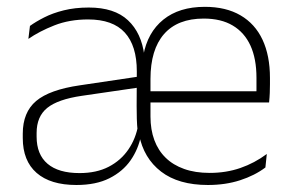

<svg xmlns="http://www.w3.org/2000/svg" viewBox="-20 -518 838 548"><path d="M573.5 10Q489.5 10 439.8 -28.2Q390 -66.5 377 -133.5L373 -142Q371 -161 370.5 -179.2Q370 -197.5 370 -216L370.5 -314.5Q370.5 -387.5 336.2 -425Q302 -462.5 231.5 -462.5Q178 -462.5 135 -445.5Q92 -428.5 61 -407L65.5 -444Q82 -456 106 -468.2Q130 -480.5 162 -488.5Q194 -496.5 233.5 -496.5Q306.5 -496.5 345.2 -460.2Q384 -424 392 -359.5H389Q401 -425.5 446.2 -462Q491.5 -498.5 564.5 -498.5Q625 -498.5 666.5 -474.2Q708 -450 729.2 -404.8Q750.5 -359.5 750.5 -295.5V-278Q750.5 -265.5 750 -252.8Q749.5 -240 748 -225.5H711.5Q712 -245.5 712 -263.2Q712 -281 712 -296Q712 -350.5 694.8 -388Q677.5 -425.5 644.2 -445.2Q611 -465 561.5 -465Q487 -465 448.2 -420.8Q409.5 -376.5 409.5 -292.5V-242V-236V-185.5Q409.5 -148 420.5 -118.2Q431.5 -88.5 452.8 -67.8Q474 -47 505.5 -35.8Q537 -24.5 578.5 -24.5Q625.5 -24.5 666 -38.5Q706.5 -52.5 741.5 -78.5L737.5 -40Q707 -17 665.2 -3.5Q623.5 10 573.5 10ZM198 10Q124 10 84.5 -24.5Q45 -59 45 -124V-136.5Q45 -197.5 83.2 -229.8Q121.5 -262 208 -274.5L379.5 -300L381.5 -269L213.5 -244.5Q145 -234.5 114.8 -210Q84.5 -185.5 84.5 -138.5V-128Q84.5 -77 115.8 -50.5Q147 -24 207 -24Q255.5 -24 290.2 -42Q325 -60 346.5 -91.5Q368 -123 374.5 -162L391 -131.5H382.5Q375 -92.5 352.8 -60.5Q330.5 -28.5 292.2 -9.2Q254 10 198 10ZM737.5 -225.5H390V-257.5H737.5Z"/></svg>

Font: Anek Kannada Medium ExtraLight
Style: Regular
Weight: 250
Version: Version 1.003